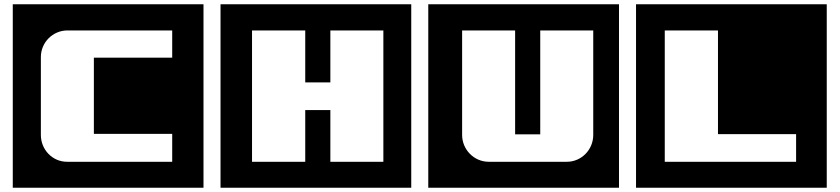

<svg xmlns="http://www.w3.org/2000/svg" viewBox="-20 -760 3944 902"><path d="M936 122V-740H40V122ZM789 0H295C226 0 172 -57 172 -126V-492C172 -561 228 -617 297 -617H789V-489H421V-131H789Z M1912 122V-740H1016V122ZM1781 0H1532V-243H1414V0H1164V-617H1414V-373H1532V-617H1781Z M2888 122V-740H1992V122ZM2767 -126C2767 -57 2712 0 2643 0H2276C2207 0 2151 -57 2151 -126V-617H2400V-129H2518V-617H2767Z M3864 122V-740H2968V122ZM3720 0H3103V-617H3353V-130H3720Z"/></svg>

Font: Takraf VEB
Style: Regular
Weight: 400
Designer: Jan Sonntag
Foundry: Jan Sonntag | S FONTS | www.sonntag.nl
Version: Version 2.001